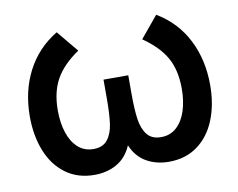

<svg xmlns="http://www.w3.org/2000/svg" viewBox="-67 -642 923 745"><g transform="rotate(-10 395.0 -270.0)"><path d="M591.5 -555Q670 -508 710.2 -429Q750.5 -350 750.5 -250.5Q750.5 -174 726.2 -113.8Q702 -53.5 655 -19Q608 15.5 542 15.5Q492.5 15.5 453.8 -6.5Q415 -28.5 395.5 -75Q375.5 -28.5 337 -6.5Q298.5 15.5 249 15.5Q182.5 15.5 135.2 -19.5Q88 -54.5 64 -115Q40 -175.5 40 -251Q40 -350.5 80.8 -429.2Q121.5 -508 199.5 -555L269.5 -470.5Q206 -427 178.5 -377Q151 -327 151 -255.5Q151 -206 163.8 -167.2Q176.5 -128.5 201.5 -106.2Q226.5 -84 262 -84Q299 -84 317.5 -107.5Q336 -131 341.2 -169.2Q346.5 -207.5 346.5 -268.5V-342.5H444V-268.5Q444 -207.5 449.5 -169.2Q455 -131 473.2 -107.5Q491.5 -84 528.5 -84Q564.5 -84 589.5 -106.8Q614.5 -129.5 627 -168.2Q639.5 -207 639.5 -255.5Q639.5 -328.5 611.8 -378Q584 -427.5 521.5 -470.5Z"/></g></svg>

Font: Hauora SemiBold
Style: Regular
Weight: 600
Designer: Wayne Shih
Foundry: WCYS
Version: Version 1.001